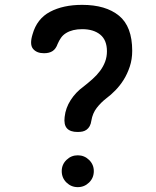

<svg xmlns="http://www.w3.org/2000/svg" viewBox="-20 -760 640 790"><path d="M234 -56Q234 -83 253.5 -102Q273 -121 300 -121Q327 -121 346.5 -102Q366 -83 366 -56Q366 -28 346.5 -9Q327 10 300 10Q273 10 253.5 -9Q234 -28 234 -56ZM114 -619Q132 -683 186 -711.5Q240 -740 318 -740Q415 -740 469.5 -695.5Q524 -651 524 -551Q524 -516 514 -486Q504 -456 489 -432Q474 -408 455 -388.5Q436 -369 417 -355Q395 -338 378 -316Q361 -294 356 -264Q354 -250 349 -241Q344 -232 336.5 -226.5Q329 -221 320 -219Q311 -217 299 -217Q269 -217 255.5 -232Q242 -247 246 -279Q250 -316 271 -348.5Q292 -381 324 -404Q343 -419 360.5 -434.5Q378 -450 391.5 -468Q405 -486 412.5 -506Q420 -526 420 -549Q420 -595 392.5 -617.5Q365 -640 318 -640Q298 -640 281.5 -636Q265 -632 252 -624Q239 -616 231 -604.5Q223 -593 217 -579Q210 -559 196.5 -550Q183 -541 161 -541Q131 -541 116 -559Q101 -577 114 -619Z"/></svg>

Font: Maple Mono Medium
Style: Regular
Weight: 500
Monospace: yes
Designer: subframe7536
Version: Version 7.000